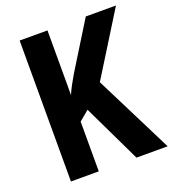

<svg xmlns="http://www.w3.org/2000/svg" viewBox="-131 -814 824 914"><g transform="rotate(-20 281.0 -357.0)"><path d="M562 0 363 -397 560 -714H407L261 -478C240 -442 223 -412 213 -386V-714H72V0H213V-252L263 -294L404 0Z"/></g></svg>

Font: Noto Sans Armenian Condensed
Style: Regular
Weight: 400
Width: 3
Designer: Monotype Design Team
Foundry: Monotype Imaging Inc.
Version: Version 2.008